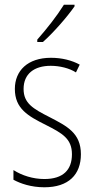

<svg xmlns="http://www.w3.org/2000/svg" viewBox="-20 -784 401 814"><path d="M296 -757V-764H251C221 -716 181 -665 138 -616V-606H162C205 -644 264 -711 296 -757ZM323 -130C323 -220 264 -249 191 -287C120 -323 80 -346 80 -407C80 -471 125 -505 195 -505C233 -505 274 -495 302 -477L318 -510C285 -528 243 -539 196 -539C97 -539 43 -484 43 -407C43 -323 99 -292 175 -254C244 -219 285 -196 285 -130C285 -64 248 -25 168 -25C120 -25 73 -40 37 -63V-22C66 -6 112 10 168 10C271 10 323 -44 323 -130Z"/></svg>

Font: Noto Sans Condensed ExtraLight
Style: Regular
Weight: 200
Width: 3
Designer: Monotype Design Team
Foundry: Monotype Imaging Inc.
Version: Version 2.013